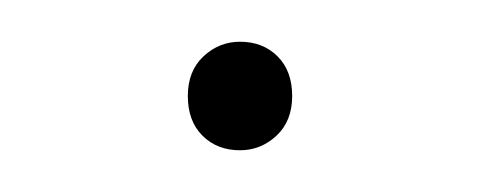

<svg xmlns="http://www.w3.org/2000/svg" viewBox="-20 -379 230 92"><path d="M70 -333Q70 -345 77.5 -352Q85 -359 95 -359Q106 -359 113 -352Q120 -345 120 -333Q120 -321 112.5 -314Q105 -307 95 -307Q84 -307 77 -314Q70 -321 70 -333Z"/></svg>

Font: Bitter Thin
Style: Regular
Weight: 100
Designer: Sol Matas, and Bitter project Authors
Foundry: Sol Matas
Version: Version 2.002